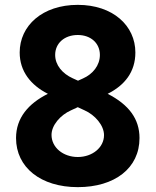

<svg xmlns="http://www.w3.org/2000/svg" viewBox="-20 -760 640 790"><path d="M423 -374C493 -409 537 -464 537 -544C537 -654 445 -740 300 -740C154 -740 61 -654 61 -544C61 -467 106 -410 177 -374C97 -334 46 -275 46 -192C46 -71 148 10 300 10C452 10 554 -68 554 -192C554 -270 511 -329 423 -374ZM300 -616C354 -616 391 -582 391 -534C391 -491 362 -455 321 -437L301 -428L279 -438C237 -457 207 -492 207 -534C207 -582 245 -616 300 -616ZM300 -114C240 -114 192 -153 192 -205C192 -245 229 -287 272 -306L300 -319L328 -306C371 -287 408 -244 408 -204C408 -153 360 -114 300 -114Z"/></svg>

Font: Tekne LDO ExtraBold
Style: Regular
Weight: 800
Monospace: yes
Designer: Alessio Laiso, Mario Rullo, Paolo Rosset
Foundry: Alessio Laiso
Version: Version 1.000;hotconv 1.0.109;makeotfexe 2.5.65596